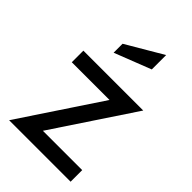

<svg xmlns="http://www.w3.org/2000/svg" viewBox="-227 -841 925 925"><g transform="rotate(45 235.5 -378.5)"><path d="M173 -79H441V0H22L295 -411H38V-490H446ZM148 -647 335 -757V-659L148 -586Z"/></g></svg>

Font: Cabin
Style: Regular
Weight: 400
Designer: Pablo Impallari
Foundry: Pablo Impallari. http://www.impallari.com Igino Marini. http://www.ikern.com
Version: Version 2.200